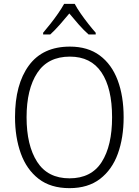

<svg xmlns="http://www.w3.org/2000/svg" viewBox="-20 -967 721 997"><path d="M622 -358Q622 -252 592 -169Q562 -86 499.5 -38Q437 10 341 10Q243 10 180.5 -38.5Q118 -87 88 -170.5Q58 -254 58 -359Q58 -529 130 -627Q202 -725 343 -725Q436 -725 498 -679Q560 -633 591 -550.5Q622 -468 622 -358ZM118 -358Q118 -212 173 -126.5Q228 -41 341 -41Q454 -41 508 -125.5Q562 -210 562 -358Q562 -509 507 -591Q452 -673 343 -673Q229 -673 173.5 -588.5Q118 -504 118 -358ZM368 -947Q380 -924 399.5 -896Q419 -868 440 -841.5Q461 -815 477 -797V-788H440Q415 -810 389 -839.5Q363 -869 340 -897Q317 -869 291 -839.5Q265 -810 241 -788H204V-797Q221 -817 242 -843.5Q263 -870 282 -897.5Q301 -925 313 -947Z"/></svg>

Font: Noto Sans Sinhala SemiCondensed Light
Style: Regular
Weight: 300
Width: 4
Designer: Jelle Bosma - Monotype Design Team
Foundry: Monotype Imaging Inc.
Version: Version 2.006; ttfautohint (v1.8.4.7-5d5b)